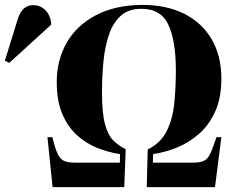

<svg xmlns="http://www.w3.org/2000/svg" viewBox="-161 -765 962 785"><path d="M54 0 33 -204H53L59 -182Q68 -148 77.5 -130.5Q87 -113 102.5 -106.5Q118 -100 146 -100H329L330 -135Q282 -142 236 -160.5Q190 -179 152.5 -213.5Q115 -248 93 -301Q71 -354 71 -429Q71 -519 111.5 -590Q152 -661 230.5 -702.5Q309 -744 420 -745Q521 -745 593.5 -708Q666 -671 705 -603.5Q744 -536 744 -444Q744 -365 719 -309.5Q694 -254 653 -218Q612 -182 563 -162Q514 -142 465 -135L464 -100H628Q655 -100 670.5 -106.5Q686 -113 695.5 -130.5Q705 -148 716 -181L724 -204H744L718 0H439L443 -154Q496 -180 520.5 -229Q545 -278 551.5 -342.5Q558 -407 558 -479Q558 -596 528 -662.5Q498 -729 417 -729Q366 -729 334.5 -702Q303 -675 286 -627.5Q269 -580 262.5 -518.5Q256 -457 256 -387Q256 -304 268 -258.5Q280 -213 302 -191Q324 -169 353 -155L347 0ZM-123 -508 -141 -517 -89 -685Q-79 -717 -63 -730.5Q-47 -744 -26 -744Q3 -744 23 -725Q43 -706 48 -673V-664Z"/></svg>

Font: Literata 72pt ExtraBold
Style: Italic
Weight: 800
Italic angle: -2°
Designer: Latin by Veronika Burian and Jose Scaglione. Greek by Irene Vlachou. Cyrillic by Vera Evstafieva
Foundry: TypeTogether
Version: Version 3.002